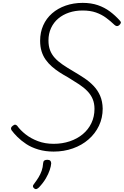

<svg xmlns="http://www.w3.org/2000/svg" viewBox="-20 -1035 860 1335"><path d="M353 19Q295 19 246.5 4.5Q198 -10 162.5 -33.5Q127 -57 101 -83Q75 -109 60 -130Q55 -139 57 -146Q59 -153 68 -160Q79 -169 86 -168Q93 -167 99 -161Q122 -129 158.5 -100.5Q195 -72 244 -53.5Q293 -35 353 -35Q413 -35 465 -52.5Q517 -70 555.5 -102Q594 -134 615.5 -179Q637 -224 637 -278Q637 -316 624.5 -346Q612 -376 588 -401Q564 -426 530 -448.5Q496 -471 453 -497Q422 -514 393.5 -532.5Q365 -551 340.5 -572.5Q316 -594 297.5 -620Q279 -646 269 -678.5Q259 -711 259 -752Q259 -810 280.5 -858.5Q302 -907 342 -942Q382 -977 436.5 -996Q491 -1015 555 -1015Q614 -1015 660.5 -999Q707 -983 744.5 -955Q782 -927 814 -891Q822 -883 820 -875.5Q818 -868 809 -860Q801 -853 793 -853.5Q785 -854 776 -862Q749 -888 718 -911Q687 -934 647.5 -948Q608 -962 554 -962Q503 -962 460 -947.5Q417 -933 385 -906Q353 -879 335 -840Q317 -801 317 -754Q317 -715 328 -686Q339 -657 360.5 -633Q382 -609 414 -587Q446 -565 487 -541Q528 -517 565 -492.5Q602 -468 631 -437.5Q660 -407 676.5 -368.5Q693 -330 694 -280Q694 -215 668 -160.5Q642 -106 595.5 -65.5Q549 -25 486.5 -3Q424 19 353 19ZM218 275Q210 269 209 261.5Q208 254 215 246Q234 221 247.5 199Q261 177 269.5 153Q278 129 280 99Q281 86 288.5 81Q296 76 309 76Q323 76 329.5 82.5Q336 89 336 101Q335 119 326 146.5Q317 174 299 205Q281 236 251 268Q243 276 234.5 279Q226 282 218 275Z"/></svg>

Font: Playwrite US Trad ExtraLight
Style: Regular
Weight: 250
Designer: Veronika Burian, José Scaglione
Foundry: TypeTogether
Version: Version 1.003